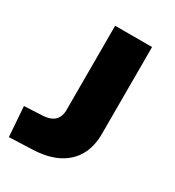

<svg xmlns="http://www.w3.org/2000/svg" viewBox="-174 -807 836 919"><g transform="rotate(30 244.5 -347.0)"><path d="M17 11 5 -154 108 -159Q136 -161 154.5 -170.5Q173 -180 182 -197.5Q191 -215 191 -238V-705H395V-224Q395 -154 366 -103.5Q337 -53 281.5 -25Q226 3 144 6Z"/></g></svg>

Font: Nunito Sans 7pt SemiExpanded Black
Style: Regular
Weight: 900
Width: 6
Designer: Vernon Adams
Foundry: Vernon Adams
Version: Version 3.101;gftools[0.9.27]